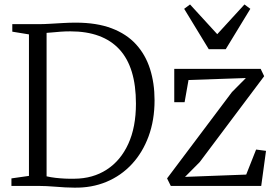

<svg xmlns="http://www.w3.org/2000/svg" viewBox="-20 -854 1270 882"><path d="M320.5 8Q301 8 279.5 6.8Q258 5.5 236.2 3.8Q214.5 2 194 1Q173.5 0 155 0H32.5V-34.5L113 -46V-696L36.5 -708.5V-743H154Q181.5 -743 210.5 -744.8Q239.5 -746.5 269 -748.2Q298.5 -750 328 -750Q424 -750 492.8 -724Q561.5 -698 605 -650.2Q648.5 -602.5 669.2 -537.2Q690 -472 690 -393.5Q690 -302 662.5 -227.5Q635 -153 585.5 -99.8Q536 -46.5 468.5 -18.5Q401 9.5 320.5 8ZM321.5 -33Q406.5 -33.5 470.2 -74.8Q534 -116 569.2 -192.8Q604.5 -269.5 604.5 -378Q604.5 -461.5 585.5 -523.8Q566.5 -586 528.5 -627.2Q490.5 -668.5 434.2 -689.2Q378 -710 303 -710Q280.5 -710 259.5 -708.5Q238.5 -707 221.5 -705.2Q204.5 -703.5 194 -703V-44Q213.5 -39.5 235.2 -37Q257 -34.5 279 -33.5Q301 -32.5 321.5 -33ZM1109.5 -495.5 846 -486.5 828 -384.5H780.5V-537.5H1177.5L1193.5 -504L897.5 -109.5L830 -41.5L1111 -52L1156.5 -167L1202 -161L1180 0H764.5L747.5 -34.5L1045.5 -431ZM939 -628 826 -813.5 853 -833.5 978 -697 1103 -833.5 1130 -813.5 1017 -628Z"/></svg>

Font: Merriweather 60pt Light
Style: Regular
Weight: 300
Version: Version 2.100